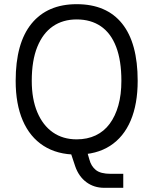

<svg xmlns="http://www.w3.org/2000/svg" viewBox="-20 -730 733 919"><path d="M347 10Q254 10 188.5 -32Q123 -74 89 -153Q55 -232 55 -343Q55 -524 131 -617Q207 -710 347 -710Q490 -710 564.5 -617Q639 -524 639 -343Q639 -232 605.5 -153Q572 -74 507 -32Q442 10 347 10ZM347 -63Q398 -63 438 -82Q478 -101 505 -137.5Q532 -174 546.5 -225.5Q561 -277 561 -343Q561 -440 536 -505.5Q511 -571 463 -604Q415 -637 347 -637Q281 -637 233 -604Q185 -571 158.5 -505.5Q132 -440 132 -343Q132 -256 158.5 -193Q185 -130 233 -96.5Q281 -63 347 -63ZM309 -27 384 -48 408 34Q416 65 438.5 83.5Q461 102 510 102H570V169H479Q430 169 393.5 142Q357 115 340 66Z"/></svg>

Font: Haskoy
Style: Regular
Weight: 400
Designer: Ertekin Erdin
Foundry: Ertekin Erdin
Version: Version 1.500